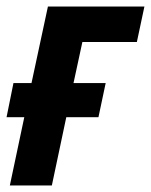

<svg xmlns="http://www.w3.org/2000/svg" viewBox="-29 -565 460 585"><path d="M1 0 45 -208H-9L12 -312H67L117 -545H411L388 -437H222L195 -312H293L271 -208H173L129 0Z"/></svg>

Font: Noto Sans Condensed
Style: Bold Italic
Weight: 700
Width: 3
Italic angle: -12°
Designer: Monotype Design Team
Foundry: Monotype Imaging Inc.
Version: Version 2.013; ttfautohint (v1.8.4.7-5d5b)